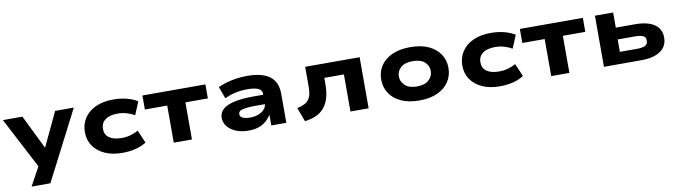

<svg xmlns="http://www.w3.org/2000/svg" viewBox="-34 -1097 6581 1861"><g transform="rotate(-10 3256.5 -167.0)"><path d="M165 180 292 -53V51L3 -503H195L361 -164H357L517 -503H701L350 180Z M1089 11Q990 11 917.5 -22Q845 -55 805 -113.5Q765 -172 765 -250Q765 -328 805 -388Q845 -448 918 -481Q991 -514 1089 -514Q1165 -514 1227 -497Q1289 -480 1327 -454L1274 -327Q1238 -348 1196 -360Q1154 -372 1109 -372Q1029 -372 986 -339.5Q943 -307 943 -250Q943 -193 986 -162.5Q1029 -132 1107 -132Q1154 -132 1195 -143.5Q1236 -155 1272 -175L1326 -49Q1287 -22 1226 -5.5Q1165 11 1089 11Z M1596 0V-365H1376V-503H1996V-365H1775V0Z M2331 11Q2262 11 2208.5 -11Q2155 -33 2125 -71Q2095 -109 2095 -156Q2095 -203 2129 -236.5Q2163 -270 2238.5 -288.5Q2314 -307 2438 -307H2554V-214H2448Q2397 -214 2363 -211Q2329 -208 2308.5 -202.5Q2288 -197 2278.5 -187Q2269 -177 2269 -162Q2269 -136 2295.5 -123.5Q2322 -111 2369 -111Q2413 -111 2450 -125Q2487 -139 2509 -164.5Q2531 -190 2531 -221V-314Q2531 -354 2494 -370Q2457 -386 2387 -386Q2328 -386 2273 -374.5Q2218 -363 2163 -337L2120 -455Q2165 -475 2212 -488Q2259 -501 2309 -507.5Q2359 -514 2412 -514Q2504 -514 2569 -490.5Q2634 -467 2669 -417.5Q2704 -368 2704 -286V0H2556V-106H2555Q2534 -70 2503.5 -44Q2473 -18 2431 -3.5Q2389 11 2331 11Z M2885 16 2833 -122Q2876 -131 2904.5 -145.5Q2933 -160 2949 -182Q2965 -204 2971.5 -235Q2978 -266 2978 -309V-503H3514V0H3335V-365H3142V-303Q3142 -230 3127 -175Q3112 -120 3081.5 -80Q3051 -40 3002 -16.5Q2953 7 2885 16Z M4013 11Q3908 11 3833.5 -23.5Q3759 -58 3720.5 -117.5Q3682 -177 3682 -252Q3682 -328 3720.5 -387Q3759 -446 3833.5 -480Q3908 -514 4013 -514Q4119 -514 4192.5 -480Q4266 -446 4305 -387Q4344 -328 4344 -252Q4344 -177 4305.5 -117.5Q4267 -58 4193 -23.5Q4119 11 4013 11ZM4013 -127Q4091 -127 4130.5 -164Q4170 -201 4170 -253Q4170 -305 4130.5 -340.5Q4091 -376 4013 -376Q3935 -376 3895.5 -340.5Q3856 -305 3856 -253Q3856 -201 3896 -164Q3936 -127 4013 -127Z M4804 11Q4705 11 4632.5 -22Q4560 -55 4520 -113.5Q4480 -172 4480 -250Q4480 -328 4520 -388Q4560 -448 4633 -481Q4706 -514 4804 -514Q4880 -514 4942 -497Q5004 -480 5042 -454L4989 -327Q4953 -348 4911 -360Q4869 -372 4824 -372Q4744 -372 4701 -339.5Q4658 -307 4658 -250Q4658 -193 4701 -162.5Q4744 -132 4822 -132Q4869 -132 4910 -143.5Q4951 -155 4987 -175L5041 -49Q5002 -22 4941 -5.5Q4880 11 4804 11Z M5311 0V-365H5091V-503H5711V-365H5490V0Z M5830 0V-503H6009V-354H6196Q6323 -354 6388.5 -308.5Q6454 -263 6454 -178Q6454 -121 6424.5 -81.5Q6395 -42 6337.5 -21Q6280 0 6198 0ZM6007 -116H6173Q6230 -116 6256.5 -130Q6283 -144 6283 -179Q6283 -215 6255.5 -226.5Q6228 -238 6173 -238H6007Z"/></g></svg>

Font: Nunito Sans 7pt Expanded ExtraBold
Style: Regular
Weight: 800
Width: 7
Designer: Vernon Adams
Foundry: Vernon Adams
Version: Version 3.101;gftools[0.9.27]